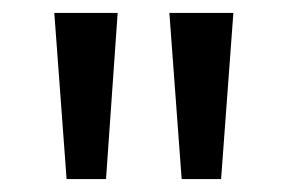

<svg xmlns="http://www.w3.org/2000/svg" viewBox="-20 -819 444 297"><path d="M162 -799H64L83 -542H144ZM341 -799H242L261 -542H322Z"/></svg>

Font: Noto Sans Sinhala SemiCondensed
Style: Regular
Weight: 400
Width: 4
Designer: Jelle Bosma - Monotype Design Team
Foundry: Monotype Imaging Inc.
Version: Version 2.006